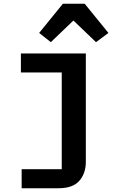

<svg xmlns="http://www.w3.org/2000/svg" viewBox="-20 -800 640 1020"><path d="M95 200C95 200 292 200 292 200C292 200 292 200 292 200C341 200 378 187 401 161C424 135 436 101 436 60C436 60 436 -516 436 -516C436 -516 91 -516 91 -516C91 -516 91 -415 91 -415C91 -415 308 -415 308 -415C308 -415 308 99 308 99C308 99 95 99 95 99C95 99 95 200 95 200ZM314 -780C314 -780 188 -625 188 -625C188 -625 250 -576 250 -576C250 -576 370 -691 370 -691C370 -691 490 -576 490 -576C490 -576 556 -625 556 -625C556 -625 430 -780 430 -780C430 -780 314 -780 314 -780Z"/></svg>

Font: IBM Plex Mono Mod
Style: SemiBold
Weight: 500
Designer: Mike Abbink, Paul van der Laan, Pieter van Rosmalen
Foundry: Bold Monday
Version: ""